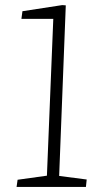

<svg xmlns="http://www.w3.org/2000/svg" viewBox="-20 -733 397 753"><path d="M189 -659H64L68 -689L224 -713L238 -712L212 -43L320 -29L317 0H45L49 -28L164 -44Z"/></svg>

Font: Literata 18pt ExtraLight
Style: Italic
Weight: 250
Italic angle: -2°
Designer: Latin by Veronika Burian and Jose Scaglione. Greek by Irene Vlachou. Cyrillic by Vera Evstafieva
Foundry: TypeTogether
Version: Version 3.103;gftools[0.9.29]